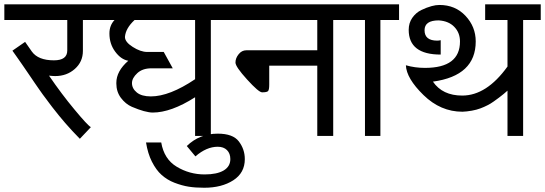

<svg xmlns="http://www.w3.org/2000/svg" viewBox="-30 -633 2538 894"><path d="M356 -396Q356 -345.2 318.4 -312Q280.8 -278.8 227.1 -278.8Q215.8 -278.8 198.2 -280.8Q257.3 -194.3 316.4 -123.5Q377.9 -49.3 393.1 -41L341.8 13.2Q339.4 10.7 307.1 -22.9Q293 -37.6 273.4 -60.5Q264.6 -70.8 245.1 -94.2Q231.4 -110.4 214.4 -132.8Q206.5 -142.6 197 -155.8Q187.5 -168.9 185.5 -171.4Q169.9 -191.4 151.4 -218.3Q142.1 -231.4 130.6 -248.3Q119.1 -265.1 117.2 -268.1Q115.2 -270.5 101.6 -291Q87.9 -311.5 75.2 -329.6Q64.5 -345.2 48.6 -367.7Q32.7 -390.1 27.8 -397L86.9 -438L118.2 -393.1Q147.5 -352.1 221.2 -352.1Q283.2 -352.1 283.2 -397.9V-540H-9.8V-612.8H444.8V-540H356Z M674.8 -314.9Q633.8 -314.9 609.4 -292.5Q584.5 -269.5 584.5 -246.1Q584.5 -220.7 607.4 -202.1Q629.9 -184.1 672.4 -184.1Q759.3 -184.1 878.4 -264.2V-540H596.7Q554.7 -501 551.8 -460.9Q551.8 -437.5 587.9 -414.6Q624.5 -391.1 655.8 -391.1H732.4L774.4 -314.9ZM567.4 -350.1Q533.2 -356 506.3 -392.6Q479.5 -428.7 479.5 -477.1Q479.5 -514.6 503.4 -540H424.8V-612.8H1034.7V-540H951.7V0H878.4V-180.2Q766.6 -108.9 680.7 -108.9Q665.5 -108.9 639.6 -115.7Q616.2 -122.1 584 -135.7Q554.7 -148.4 532.7 -177.7Q511.7 -206.1 511.7 -244.1V-247.1Q511.7 -301.8 567.4 -350.1Z M983.9 50.3Q931.6 50.3 879.9 95.2L839.8 46.9Q898.9 -10.7 983.9 -10.7Q1054.7 -10.7 1082 25.4Q1109.9 62 1109.9 107.9Q1109.9 171.9 1056.2 206.5Q1002.4 241.2 920.9 241.2Q879.9 241.2 849.1 236.3Q817.4 231.4 782.2 217.8Q749 205.1 722.2 181.2Q697.3 159.2 677.2 119.6Q658.2 82 649.9 30.3H720.7Q733.9 107.9 792.5 143.1Q852.1 179.2 922.9 179.2Q980.5 179.2 1011.7 160.6Q1042.5 142.1 1042.5 107.9Q1042.5 81.5 1026.9 65.9Q1011.2 50.3 983.9 50.3Z M1066.4 -341.8Q1066.4 -362.3 1081.1 -380.4Q1095.7 -398.9 1117.2 -398.9H1447.3V-540H1014.6V-612.8H1602.5V-540H1521.5V0H1447.3V-327.1H1223.6V-238.8Q1223.6 -215.3 1218.3 -209Q1212.9 -203.1 1190.4 -203.1Q1174.8 -203.1 1120.6 -262.7Q1066.4 -322.3 1066.4 -341.8Z M1828.1 -540H1741.2V0H1669.4V-540H1582.5V-612.8H1828.1Z M2122.1 -188Q2235.8 -188 2333 -323.2V-540H2229V-612.8H2487.8V-540H2405.8V0H2333V-210.9Q2331.1 -209 2314.9 -195.3Q2309.1 -190.4 2301 -184.3Q2293 -178.2 2292.5 -177.7Q2292 -177.2 2269 -160.6Q2254.9 -150.4 2239.3 -142.6Q2224.1 -134.8 2207 -128.4Q2189 -121.6 2167 -117.7Q2142.1 -113.3 2123 -112.8Q2021.5 -112.8 1941.9 -190.4Q1862.3 -268.1 1859.9 -329.1Q1901.9 -316.9 1948.7 -316.9Q2111.8 -316.9 2111.8 -439.9Q2111.8 -480.5 2085.4 -507.8Q2059.1 -535.2 2012.7 -538.1Q1946.8 -538.1 1946.8 -492.2Q1946.8 -443.8 2005.9 -443.8Q2012.7 -443.8 2022 -445.8V-378.9Q1873 -378.9 1873 -494.1Q1873 -525.9 1889.6 -549.8Q1906.7 -574.2 1932.1 -586.4Q1956.1 -598.1 1979.5 -604.5Q1999 -609.9 2016.1 -609.9Q2089.8 -609.9 2137.2 -559.6Q2185.1 -508.8 2185.1 -439.9Q2185.1 -280.3 1985.8 -252.9Q2030.3 -188 2122.1 -188Z"/></svg>

Font: Miedinger*
Style: Book
Weight: 400
Version: Version 001.000